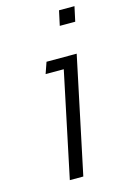

<svg xmlns="http://www.w3.org/2000/svg" viewBox="-105 -706 488 756"><g transform="rotate(-15 139.0 -328.5)"><path d="M202 -597 215 -657H278L265 -597ZM83 0 173 -428H99L115 -474H238L138 0Z"/></g></svg>

Font: Kanit ExtraLight
Style: Italic
Weight: 275
Italic angle: -12°
Designer: Katatrad Team
Foundry: CadsonDemak
Version: Version 2.000; ttfautohint (v1.8.3)